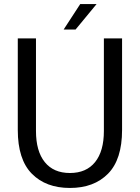

<svg xmlns="http://www.w3.org/2000/svg" viewBox="-20 -918 692 950"><path d="M326 12Q207 12 137.5 -58.5Q68 -129 68 -275V-728H158V-270Q158 -170 201.5 -116Q245 -62 326 -62Q407 -62 450.5 -116Q494 -170 494 -270V-728H584V-275Q584 -129 514.5 -58.5Q445 12 326 12ZM295 -772 377 -898H458L354 -772Z"/></svg>

Font: Murecho
Style: Regular
Weight: 400
Designer: Neil Summerour
Foundry: Positype
Version: Version 1.010; ttfautohint (v1.8.3)